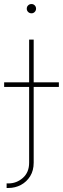

<svg xmlns="http://www.w3.org/2000/svg" viewBox="-62 -725 311 949"><path d="M82 -529.3H104.5V79.1Q104.5 117.7 87.2 145.8Q69.8 173.8 41.5 189Q13.2 204.1 -20.5 204.1H-29.3V181.6H-20.5Q20 181.6 51 154.3Q82 127 82 79.1ZM-41.5 -295.4V-317.9H229V-295.4ZM93.8 -659.2Q84 -659.2 77.1 -665.8Q70.3 -672.4 70.3 -682.1Q70.3 -691.9 77.1 -698.5Q84 -705.1 93.8 -705.1Q103 -705.1 109.6 -698.5Q116.2 -691.9 116.2 -682.1Q116.2 -672.9 109.6 -666Q103 -659.2 93.8 -659.2Z"/></svg>

Font: Inter 24pt Thin
Style: Regular
Weight: 250
Designer: Rasmus Andersson
Foundry: rsms
Version: Version 4.001;git-66647c0bb